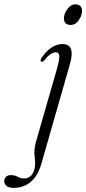

<svg xmlns="http://www.w3.org/2000/svg" viewBox="-159 -646 408 909"><path d="M175.5 -528Q144 -528 143.5 -559Q143.5 -572 150.8 -587.5Q158 -603 170.2 -614.2Q182.5 -625.5 197.5 -625.5Q213.5 -625.5 221.5 -617Q229.5 -608.5 229.5 -594.5Q229.5 -573 214 -550.5Q198.5 -528 175.5 -528ZM172 -342.5 38 125.5Q20.5 187 -13.5 215.2Q-47.5 243.5 -95 243.5Q-117 243.5 -128 234.2Q-139 225 -139 211.5Q-139 200 -131 191.5Q-123 183 -107.5 183Q-89 183 -75.2 191Q-61.5 199 -44 199Q-28 199 -15.2 188.8Q-2.5 178.5 4 155Q10 131 5.2 98Q0.5 65 11 26.5L111 -321.5Q123 -364.5 121.8 -381.5Q120.5 -398.5 105 -398.5Q94 -398.5 80.8 -390Q67.5 -381.5 50 -359.5Q43.5 -351.5 37 -354Q29 -357 37.5 -371.5Q57 -401.5 82.8 -419.5Q108.5 -437.5 136.5 -437.5Q199.5 -437.5 172 -342.5Z"/></svg>

Font: Fraunces 144pt S050 Light
Style: Italic
Weight: 300
Italic angle: -16°
Version: Version 1.000; ttfautohint (v1.8.3)